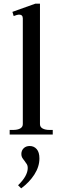

<svg xmlns="http://www.w3.org/2000/svg" viewBox="-20 -737 342 1052"><path d="M33 -25H51Q76 -25 90.5 -33Q105 -41 105 -57V-636Q105 -657 84 -657Q75 -657 55 -649L48 -672L174 -717H199V-57Q199 -41 213.5 -33Q228 -25 252 -25H269V0H33ZM79 278Q132 227 132 183Q132 171 127.5 163.5Q123 156 114 144Q105 133 101 125.5Q97 118 97 107Q97 88 109.5 75.5Q122 63 143 63Q166 63 181 80Q196 97 196 131Q196 176 168.5 219Q141 262 96 295Z"/></svg>

Font: TavirajRegular
Style: Regular
Weight: 400
Designer: Katatrad Team
Foundry: CadsonDemak
Version: Version 1.000